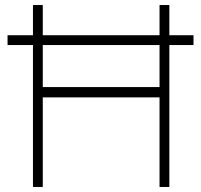

<svg xmlns="http://www.w3.org/2000/svg" viewBox="-20 -743 799 763"><path d="M749 -603V-564H10V-603ZM614 -356H150V0H111V-723H150V-397H614V-723H653V0H614Z"/></svg>

Font: Public Sans Thin
Style: Regular
Weight: 100
Designer: The Public Sans project authors (U.S. Web Design System). Libre Franklin designed by Pablo Impallari and Rodrigo Fuenzal
Version: Version 1.008